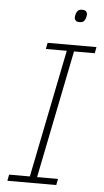

<svg xmlns="http://www.w3.org/2000/svg" viewBox="-59 -913 515 951"><g transform="rotate(5 198.5 -438.0)"><path d="M15 0 21 -31H124L252 -667H148L154 -698H397L391 -667H288L160 -31H264L258 0ZM302 -814Q288 -814 282.5 -820.5Q277 -827 277 -835Q277 -840 280 -852Q283 -863 289.5 -869.5Q296 -876 311 -876Q325 -876 330.5 -869.5Q336 -863 336 -855Q336 -850 333 -838Q330 -827 323.5 -820.5Q317 -814 302 -814Z"/></g></svg>

Font: IBM Plex Sans ExtLt
Style: Italic
Weight: 200
Italic angle: -11°
Designer: Mike Abbink, Paul van der Laan, Pieter van Rosmalen
Foundry: Bold Monday
Version: Version 3.005